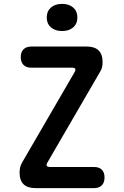

<svg xmlns="http://www.w3.org/2000/svg" viewBox="-20 -970 640 990"><path d="M163 0Q122 0 101.5 -20Q81 -40 81 -80Q81 -95 84 -107.5Q87 -120 94 -132L364 -597Q371 -609 368 -615Q365 -621 351 -621H141Q115 -621 101 -635.5Q87 -650 87 -676Q87 -702 101.5 -716Q116 -730 142 -730H427Q468 -730 488.5 -710Q509 -690 509 -649Q509 -635 506 -622.5Q503 -610 495 -598L225 -133Q218 -121 221 -115Q224 -109 238 -109H465Q491 -109 505 -95Q519 -81 519 -55Q519 -29 505 -14.5Q491 0 465 0ZM300 -810Q264 -810 242.5 -829Q221 -848 221 -880Q221 -912 242.5 -931Q264 -950 300 -950Q336 -950 357.5 -931Q379 -912 379 -880Q379 -848 357.5 -829Q336 -810 300 -810Z"/></svg>

Font: Maple Mono SemiBold
Style: Regular
Weight: 600
Monospace: yes
Designer: subframe7536
Version: Version 7.000